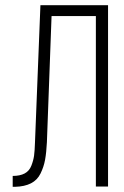

<svg xmlns="http://www.w3.org/2000/svg" viewBox="-20 -720 478 741"><path d="M350 -658H179L161 -171Q159 -131 154 -103.5Q149 -76 136.5 -50.5Q124 -25 99.5 -12.5Q75 0 38 1H29V-41Q57 -41 75 -50.5Q93 -60 101 -80.5Q109 -101 111.5 -119.5Q114 -138 115 -170L136 -700H397V0H350Z"/></svg>

Font: Bebas Neue Book
Style: Regular
Weight: 400
Designer: Ryoichi Tsunekawa
Foundry: Ryoichi Tsunekawa
Version: Version 001.003